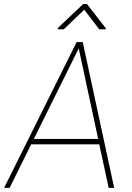

<svg xmlns="http://www.w3.org/2000/svg" viewBox="-42 -916 642 936"><path d="M368.7 -868.7 268.6 -772.9H239.3L240.2 -779.8L363.8 -896.5H381.8L474.1 -777.8L473.1 -772.9H441.9ZM487.8 0 441.9 -212.4H109.9L4.9 0H-22L331.5 -710.9H361.3L514.6 0ZM123 -238.8H436.5L341.8 -680.2Z"/></svg>

Font: Robert Sans Thin
Style: Italic
Weight: 100
Italic angle: -8°
Designer: Christian Robertson (extended by Adam Twardoch)
Foundry: Google
Version: Version 12.135;April 2, 2019;FontCreator 11.5.0.2425 64-bit;